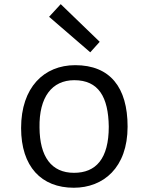

<svg xmlns="http://www.w3.org/2000/svg" viewBox="-20 -881 706 911"><path d="M80.1 -273.4C80.1 -90.3 176.3 9.8 330.1 9.8C470.2 9.8 585.4 -85 585.4 -280.3C585.4 -466.8 502 -571.8 336.9 -571.8C189 -571.8 80.1 -466.8 80.1 -273.4ZM167.5 -275.9C165 -420.4 226.6 -500.5 332.5 -500.5C447.8 -500.5 494.1 -420.4 496.1 -280.3C496.1 -127.4 435.1 -61 331.1 -61C223.6 -61 168.5 -137.7 167.5 -275.9ZM453.1 -682.6 268.1 -861.3 212.9 -801.3 408.2 -632.8Z"/></svg>

Font: Duru Sans
Style: Regular
Weight: 400
Designer: Onur Yazıcıgil
Foundry: Onur Yazıcıgil
Version: Version 1.002